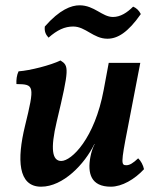

<svg xmlns="http://www.w3.org/2000/svg" viewBox="-20 -695 592 724"><path d="M385 -549C423 -549 462 -572 511 -642C504 -656 494 -665 482 -670C459 -647 434 -631 406 -631C365 -631 336 -675 280 -675C249 -675 205 -659 149 -595C147 -577 152 -565 163 -553C196 -582 224 -595 256 -595C303 -595 332 -549 385 -549ZM135 9C218 9 299 -76 336 -152H337C329 -136 324 -120 321 -104C309 -41 323 9 398 9C440 9 488 -19 523 -57C520 -72 511 -89 501 -98C482 -80 469 -72 457 -72C437 -72 435 -77 461 -209L509 -458H390L371 -356C337 -173 250 -88 211 -88C177 -88 169 -132 194 -237C242 -438 240 -447 208 -467C171 -449 93 -429 50 -426C43 -412 41 -393 42 -378C109 -377 112 -374 74 -219C44 -95 47 9 135 9Z"/></svg>

Font: Vollkorn Semibold
Style: Italic
Weight: 600
Italic angle: -11°
Designer: Friedrich Althausen
Foundry: Friedrich Althausen
Version: Version 4.015;PS 004.015;hotconv 1.0.88;makeotf.lib2.5.64775